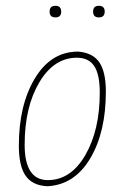

<svg xmlns="http://www.w3.org/2000/svg" viewBox="-20 -636 430 662"><path d="M151 -596Q151 -616 171 -616Q191 -616 191 -596Q191 -576 171 -576Q151 -576 151 -596ZM301 -596Q301 -616 321 -616Q341 -616 341 -596Q341 -576 321 -576Q301 -576 301 -596ZM245 -458H250Q300 -454 322.5 -421Q345 -388 345 -320Q345 -181 291.5 -90.5Q238 0 146 6H141Q91 3 68 -30.5Q45 -64 45 -134Q45 -273 99.5 -364.5Q154 -456 245 -458ZM245 -437Q166 -437 115.5 -352Q65 -267 65 -137Q65 -15 145 -15Q224 -15 274 -101Q324 -187 324 -317Q324 -379 305 -408Q286 -437 245 -437Z"/></svg>

Font: Alegreya Sans SC Thin
Style: Italic
Weight: 100
Italic angle: -7°
Designer: Juan Pablo del Peral
Foundry: Huerta Tipografica
Version: Version 2.007